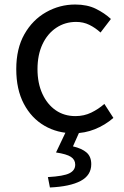

<svg xmlns="http://www.w3.org/2000/svg" viewBox="-20 -577 550 850"><path d="M306 13Q234 13 176.5 -20.5Q119 -54 85.5 -117.5Q52 -181 52 -271Q52 -362 88 -425.5Q124 -489 184 -523Q244 -557 313 -557Q366 -557 404.5 -538Q443 -519 471 -493L425 -433Q402 -454 375.5 -467Q349 -480 317 -480Q268 -480 229 -454Q190 -428 168 -381Q146 -334 146 -271Q146 -209 167.5 -162Q189 -115 226.5 -89Q264 -63 314 -63Q352 -63 384 -78.5Q416 -94 442 -117L482 -55Q445 -23 400 -5Q355 13 306 13ZM201 253 192 207Q262 203 287.5 190Q313 177 313 152Q313 130 294 117.5Q275 105 228 98L276 -3H336L303 71Q342 80 363 98Q384 116 384 150Q384 199 337 224Q290 249 201 253Z"/></svg>

Font: Noto Sans TC
Style: Regular
Weight: 400
Designer: Ryoko NISHIZUKA  (kana, bopomofo & ideographs); Paul D. Hunt (Latin, Greek & Cyrillic); Sandoll Communications , Soo-you
Foundry: Adobe
Version: Version 2.004-H2;hotconv 1.0.118;makeotfexe 2.5.65603